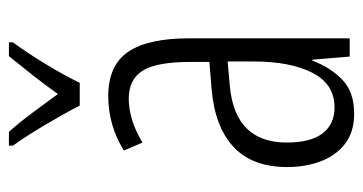

<svg xmlns="http://www.w3.org/2000/svg" viewBox="-212 -593 815 431"><g transform="rotate(-90 195.5 -377.5)"><path d="M195 -542Q264 -542 294.5 -497.5Q325 -453 325 -360V0H284L277 -84H275Q260 -44 232.5 -17Q205 10 156 10Q114 10 87.5 -11Q61 -32 48.5 -66Q36 -100 36 -140Q36 -219 81.5 -261Q127 -303 211 -310L272 -315V-358Q272 -433 252.5 -464.5Q233 -496 189 -496Q168 -496 143.5 -489Q119 -482 91 -465L73 -507Q130 -542 195 -542ZM217 -269Q91 -257 91 -141Q91 -88 111.5 -61Q132 -34 170 -34Q222 -34 247.5 -83.5Q273 -133 273 -216V-274ZM174 -606Q156 -641 130.5 -684Q105 -727 84 -756V-765H115Q134 -744 156.5 -714Q179 -684 200 -655Q222 -686 241 -710Q260 -734 285 -765H316V-756Q293 -725 267.5 -683Q242 -641 225 -606Z"/></g></svg>

Font: Noto Sans Myanmar ExtraCondensed Light
Style: Regular
Weight: 300
Width: 2
Designer: Monotype Design Team
Foundry: Monotype Imaging Inc.
Version: Version 2.107; ttfautohint (v1.8.4.7-5d5b)